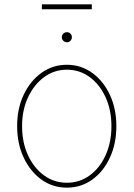

<svg xmlns="http://www.w3.org/2000/svg" viewBox="-20 -844 609 875"><path d="M284.7 11.2Q220.2 11.2 168.9 -25.6Q117.7 -62.5 87.9 -126Q58.1 -189.5 58.1 -269Q58.1 -349.1 87.9 -412.1Q117.7 -475.1 168.9 -512Q220.2 -548.8 284.7 -548.8Q349.1 -548.8 400.1 -512Q451.2 -475.1 480.7 -411.9Q510.3 -348.6 510.3 -269Q510.3 -189.5 481 -126Q451.7 -62.5 400.6 -25.6Q349.6 11.2 284.7 11.2ZM284.7 -11.2Q343.3 -11.2 389.2 -44.9Q435.1 -78.6 461.4 -137Q487.8 -195.3 487.8 -269Q487.8 -342.3 461.2 -400.6Q434.6 -459 388.7 -492.7Q342.8 -526.4 284.7 -526.4Q227.1 -526.4 180.9 -492.4Q134.8 -458.5 107.7 -400.4Q80.6 -342.3 80.6 -269Q80.6 -195.3 107.4 -137Q134.3 -78.6 180.4 -44.9Q226.6 -11.2 284.7 -11.2ZM285.2 -651.4Q275.4 -651.4 268.6 -658.2Q261.7 -665 261.7 -674.8Q261.7 -684.1 268.6 -690.7Q275.4 -697.3 285.2 -697.3Q294.4 -697.3 301 -690.7Q307.6 -684.1 307.6 -674.8Q307.6 -665 301 -658.2Q294.4 -651.4 285.2 -651.4ZM398.4 -824.2V-801.8H170.9V-824.2Z"/></svg>

Font: Inter 17pt Thin
Style: Regular
Weight: 250
Version: Version 4.001;git-66647c0bb